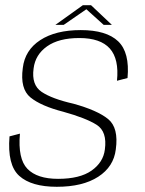

<svg xmlns="http://www.w3.org/2000/svg" viewBox="-20 -713 557 737"><path d="M198 4Q297.5 4 357 -34.5Q416.5 -73 424.5 -139.5Q436 -222.5 395 -256Q354 -289.5 261.5 -315Q180 -333.5 140 -360.2Q100 -387 109 -450.5Q115.5 -503 160.5 -535Q205.5 -567 284.5 -567Q365.5 -567 401.5 -526.8Q437.5 -486.5 429 -403L469.5 -413.5Q478.5 -511.5 433.5 -554.5Q388.5 -597.5 290 -597.5Q193.5 -597.5 134.5 -559Q75.5 -520.5 67.5 -452Q56.5 -372 97 -339Q137.5 -306 223 -284Q309.5 -260 350.8 -234Q392 -208 382.5 -139Q376.5 -90 331.5 -58.2Q286.5 -26.5 203 -26.5Q122.5 -26.5 85.2 -65Q48 -103.5 56.5 -200L16.5 -189.5Q7.5 -79.5 54 -37.8Q100.5 4 198 4ZM192.5 -617.5H224.5L311.5 -677.5L378 -617.5H409.5L329.5 -693H298Z"/></svg>

Font: Anybody Thin ExtraLight
Style: Italic
Weight: 250
Italic angle: -10°
Version: Version 1.113;gftools[0.9.25]